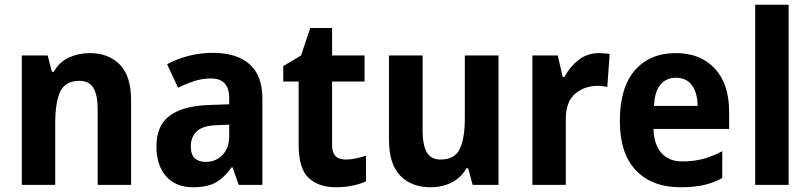

<svg xmlns="http://www.w3.org/2000/svg" viewBox="-20 -780 3419 810"><path d="M358 -556Q438 -556 485.5 -507.5Q533 -459 533 -358V0H392V-321Q392 -379 374 -409Q356 -439 315 -439Q257 -439 235 -395Q213 -351 213 -260V0H72V-546H181L199 -477H207Q230 -519 271 -537.5Q312 -556 358 -556Z M878 -557Q979 -557 1033 -509Q1087 -461 1087 -364V0H987L961 -74H957Q926 -30 890 -10Q854 10 794 10Q722 10 681 -36Q640 -82 640 -163Q640 -250 695.5 -291.5Q751 -333 860 -337L947 -340V-366Q947 -449 870 -449Q835 -449 801.5 -438.5Q768 -428 731 -410L685 -509Q727 -532 776.5 -544.5Q826 -557 878 -557ZM896 -252Q835 -250 810 -226Q785 -202 785 -162Q785 -127 802 -112Q819 -97 848 -97Q890 -97 918.5 -126Q947 -155 947 -206V-254Z M1438 -107Q1460 -107 1480.5 -111.5Q1501 -116 1524 -123V-15Q1501 -4 1467.5 3Q1434 10 1397 10Q1324 10 1282 -29.5Q1240 -69 1240 -168V-436H1175V-501L1250 -546L1289 -662H1381V-546H1518V-436H1381V-166Q1381 -107 1438 -107Z M2083 -546V0H1974L1955 -70H1948Q1924 -29 1884.5 -9.5Q1845 10 1797 10Q1715 10 1668 -39.5Q1621 -89 1621 -190V-546H1763V-227Q1763 -168 1780.5 -137.5Q1798 -107 1838 -107Q1899 -107 1920 -152Q1941 -197 1941 -281V-546Z M2507 -556Q2517 -556 2529.5 -555Q2542 -554 2552 -552L2542 -413Q2535 -415 2523 -416.5Q2511 -418 2504 -418Q2446 -418 2406.5 -384.5Q2367 -351 2367 -278V0H2226V-546H2333L2354 -455H2361Q2382 -496 2419.5 -526Q2457 -556 2507 -556Z M2831 -556Q2936 -556 2996 -490.5Q3056 -425 3056 -309V-236H2737Q2739 -170 2770.5 -134.5Q2802 -99 2859 -99Q2906 -99 2945.5 -109.5Q2985 -120 3027 -142V-29Q2989 -8 2947.5 1Q2906 10 2851 10Q2731 10 2663 -61Q2595 -132 2595 -269Q2595 -411 2658.5 -483.5Q2722 -556 2831 -556ZM2831 -452Q2792 -452 2767 -424Q2742 -396 2739 -333H2923Q2923 -386 2900 -419Q2877 -452 2831 -452Z M3307 0H3166V-760H3307Z"/></svg>

Font: Noto Sans Sinhala SemiCondensed
Style: Bold
Weight: 700
Width: 4
Designer: Jelle Bosma - Monotype Design Team
Foundry: Monotype Imaging Inc.
Version: Version 2.006; ttfautohint (v1.8.4.7-5d5b)